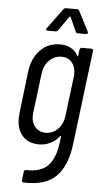

<svg xmlns="http://www.w3.org/2000/svg" viewBox="-60 -737 522 978"><g transform="rotate(5 200.5 -248.5)"><path d="M335 -506H384Q393 -506 393 -496L333 -10Q320 97 265.5 152.5Q211 208 98 203Q88 201 90 192L95 149Q97 139 106 139Q183 141 219 102.5Q255 64 265 -16L269 -46Q269 -48 267.5 -49Q266 -50 264 -48Q244 -23 217 -10Q190 3 161 3Q106 3 76 -30.5Q46 -64 46 -120Q46 -130 48 -150L73 -361Q82 -431 122.5 -472.5Q163 -514 224 -514Q254 -514 278 -501.5Q302 -489 315 -464Q318 -458 320 -465L324 -496Q326 -506 335 -506ZM282 -154 307 -356Q308 -362 308 -372Q308 -408 288.5 -430Q269 -452 237 -452Q200 -452 173.5 -425.5Q147 -399 142 -356L117 -154Q116 -149 116 -138Q116 -103 136 -81Q156 -59 189 -59Q225 -59 251 -85.5Q277 -112 282 -154ZM148 -590 224 -693Q229 -700 236 -700H295Q301 -700 305 -693L358 -590Q359 -588 359 -585Q359 -578 350 -578H308Q300 -578 297 -585L264 -658Q263 -660 261 -659.5Q259 -659 258 -658L207 -585Q200 -578 194 -578H152Q147 -578 145.5 -581.5Q144 -585 148 -590Z"/></g></svg>

Font: Barlow Condensed
Style: Italic
Weight: 400
Width: 3
Italic angle: -7°
Designer: Jeremy Tribby
Foundry: Tribby Type
Version: Version 1.408